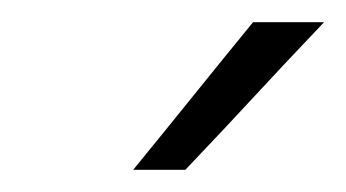

<svg xmlns="http://www.w3.org/2000/svg" viewBox="-20 -632 312 173"><path d="M100 -479H147Q186 -520 209.5 -545.5Q233 -571 272 -612H208Q181 -579 154 -545.5Q127 -512 100 -479Z"/></svg>

Font: Josefin Slab Thin SemiBold
Style: Italic
Weight: 600
Italic angle: -12°
Version: Version 2.000